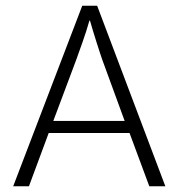

<svg xmlns="http://www.w3.org/2000/svg" viewBox="-20 -650 623 670"><path d="M267 -630H319L557 0H501L432 -186H150L81 0H26ZM166 -228H415L336 -444Q334 -450 329 -465Q324 -480 318 -499Q312 -518 305.5 -539Q299 -560 294 -578H292Q287 -560 280.5 -540Q274 -520 267.5 -501.5Q261 -483 255.5 -468Q250 -453 247 -444Z"/></svg>

Font: Mukta Vaani ExtraLight
Style: Regular
Weight: 275
Designer: Noopur Datye, Girish Dalvi, Yashodeep Gholap, Pallavi Karambelkar
Foundry: Ek Type
Version: Version 2.538;PS 1.000;hotconv 16.6.51;makeotf.lib2.5.65220;